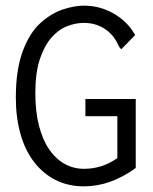

<svg xmlns="http://www.w3.org/2000/svg" viewBox="-20 -649 540 679"><path d="M458 -525 409 -475Q403 -479 396 -494Q381 -527 349.5 -547.5Q318 -568 276 -568Q247 -568 216.5 -556Q186 -544 161 -515Q136 -486 120.5 -438.5Q105 -391 105 -319Q105 -254 118 -204Q131 -154 154 -120.5Q177 -87 208.5 -69.5Q240 -52 277 -52Q342 -52 395 -90V-238H282V-299H460V-55Q371 10 277 10Q221 10 176.5 -12.5Q132 -35 100.5 -76Q69 -117 52.5 -175Q36 -233 36 -304Q36 -402 60.5 -468Q85 -534 124 -568.5Q163 -603 203.5 -616Q244 -629 277 -629Q334 -629 383 -600.5Q432 -572 458 -525Z"/></svg>

Font: InconsolataGo
Style: Regular
Weight: 400
Designer: Raph Levien, Kirill Tkachev
Foundry: Cyreal
Version: Version 1.013